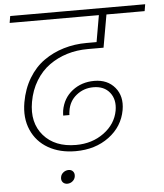

<svg xmlns="http://www.w3.org/2000/svg" viewBox="-59 -792 846 988"><g transform="rotate(-5 364.0 -297.5)"><path d="M24.9 -705.1 30.8 -740.2H728L722.2 -705.1H524.9L495.1 -536.1H413.1Q356.9 -536.1 306.6 -520.8Q256.3 -505.4 214.6 -475.6Q172.9 -445.8 143.8 -398.2Q114.7 -350.6 104 -290Q85.4 -184.1 143.6 -116.9Q201.7 -49.8 311 -49.8Q394 -49.8 455.1 -94.5Q516.1 -139.2 528.8 -208Q538.6 -264.6 509.5 -301.3Q480.5 -337.9 424.8 -337.9Q375 -337.9 337.2 -307.6Q299.3 -277.3 292 -227.1Q290 -215.3 290 -206.1H257.8Q257.8 -216.3 259.8 -231.9Q271 -295.4 318.8 -332.8Q366.7 -370.1 432.1 -370.1Q500.5 -370.1 538.8 -324.2Q577.1 -278.3 564.9 -208Q549.8 -123.5 478.8 -70.8Q407.7 -18.1 306.2 -18.1Q225.1 -18.1 165.3 -52.2Q105.5 -86.4 78.1 -149.2Q50.8 -211.9 64.9 -292Q77.1 -360.8 109.6 -414.6Q142.1 -468.3 188.7 -501.2Q235.4 -534.2 291.5 -551Q347.7 -567.9 410.2 -567.9H461.9L485.8 -705.1ZM219.2 109.9Q221.2 94.7 233.4 85Q245.6 75.2 261.2 75.2Q275.4 75.2 283.7 85Q292 94.7 290 109.9Q288.1 125 276.1 135Q264.2 145 249 145Q233.9 145 225.3 135Q216.8 125 219.2 109.9Z"/></g></svg>

Font: SVN-Poppins ExtraLight
Style: Italic
Weight: 200
Italic angle: -10°
Designer: Ninad Kale (Devanagari), Jonny Pinhorn (Latin)
Foundry: Indian Type Foundry
Version: Version 3.002 2017